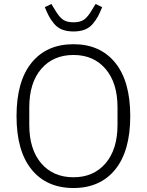

<svg xmlns="http://www.w3.org/2000/svg" viewBox="-20 -932 737 964"><path d="M205 -896 238 -912 257 -881Q277 -847 296 -833.5Q315 -820 349 -820Q383 -820 402 -833.5Q421 -847 441 -881L460 -912L493 -896Q481 -867 472 -850Q463 -833 446.5 -813Q430 -793 406 -783.5Q382 -774 349 -774Q316 -774 292 -783.5Q268 -793 251.5 -813Q235 -833 226 -850Q217 -867 205 -896ZM349 12Q214 12 138.5 -81Q63 -174 63 -349Q63 -524 138.5 -617Q214 -710 349 -710Q483 -710 558.5 -617Q634 -524 634 -349Q634 -174 558.5 -81Q483 12 349 12ZM349 -42Q450 -42 510 -112Q570 -182 570 -305V-393Q570 -516 510 -586Q450 -656 349 -656Q247 -656 187 -586Q127 -516 127 -393V-305Q127 -182 187 -112Q247 -42 349 -42Z"/></svg>

Font: IBM Plex Sans Light
Style: Regular
Weight: 300
Designer: Mike Abbink, Paul van der Laan, Pieter van Rosmalen
Foundry: Bold Monday
Version: Version 3.0